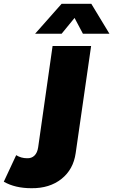

<svg xmlns="http://www.w3.org/2000/svg" viewBox="-246 -785 594 1007"><path d="M-226.1 168 -161.1 28.8Q-135.3 44.9 -104 44.9Q-80.6 45.9 -65.4 31.2Q-50.3 16.6 -45.9 -12.2L29.8 -543.9H231.9L150.9 18.1Q138.7 104 76.2 153.6Q13.7 203.1 -81.1 202.1Q-167 202.1 -226.1 168ZM-62 -607.9 77.1 -765.1H232.9L328.1 -607.9H189L145 -690.9L77.1 -607.9Z"/></svg>

Font: Trueno ExtraBold
Style: Italic
Weight: 800
Designer: Julieta Ulanovsky
Foundry: Julieta Ulanovsky
Version: Version 3.001b | FøM Fix